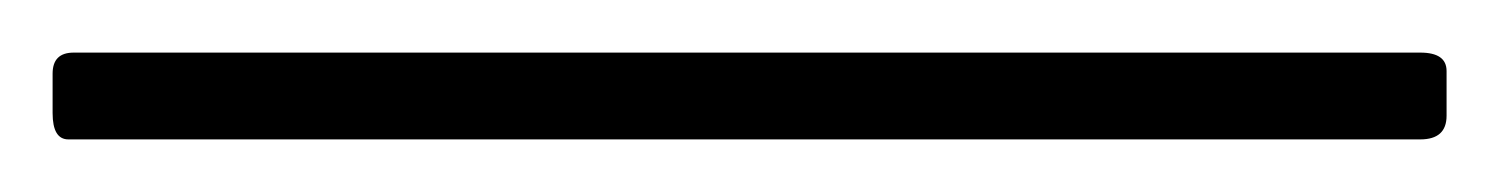

<svg xmlns="http://www.w3.org/2000/svg" viewBox="-30 4 570 73"><path d="M-10 47V32Q-10 24 -2 24H510Q520 24 520 31V48Q520 57 510 57H-4Q-10 57 -10 47Z"/></svg>

Font: Vivano Light
Style: Regular
Weight: 300
Designer: Joe Prince, Josias Burgherr
Version: Version 2.064;September 19, 2022;FontCreator 14.0.0.2877 64-